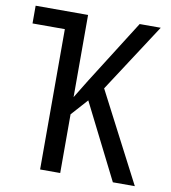

<svg xmlns="http://www.w3.org/2000/svg" viewBox="-81 -784 761 854"><g transform="rotate(10 300.0 -357.0)"><path d="M585 0H485.8L314.9 -339.8L248 -265.1V0H157.2V-633.8H11.2V-713.9H248V-342.8L298.8 -425.8L481 -713.9H576.2L375 -404.8Z"/></g></svg>

Font: WenQuanYi Micro Hei Mono
Style: Regular
Weight: 400
Foundry: Ascender Corporation
Version: Version 0.2.0-beta